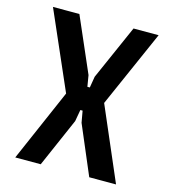

<svg xmlns="http://www.w3.org/2000/svg" viewBox="-117 -895 884 990"><g transform="rotate(15 325.0 -400.0)"><path d="M56 0 224 -386 43 -800H184L311 -508L321 -448H334L344 -508L473 -800H607L426 -390L594 0H451L340 -261L329 -323H317L306 -261L192 0Z"/></g></svg>

Font: Martian Mono SemiCondensed Medium
Style: Regular
Weight: 500
Width: 4
Designer: Roman Shamin
Foundry: Evil Martians
Version: Version 1.000